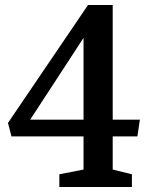

<svg xmlns="http://www.w3.org/2000/svg" viewBox="-20 -750 608 770"><path d="M315 -70V-203H26L12 -257L333 -730H432V-270H541L531 -203H432V-70L509 -51V0H218V-51ZM315 -598 101 -270H315Z"/></svg>

Font: Domine SemiBold
Style: Regular
Weight: 600
Designer: Pablo Impallari, Rodrigo Fuenzalida, Brenda Gallo
Foundry: Pablo Impallari, Rodrigo Fuenzalida, Brenda Gallo
Version: Version 2.000